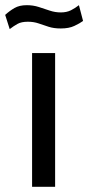

<svg xmlns="http://www.w3.org/2000/svg" viewBox="-31 -722 341 742"><path d="M93 0V-517H182V0ZM6.5 -609.5 -11 -664.5Q6 -680 25 -691Q44 -702 72.5 -702Q97 -702 118.8 -695Q140.5 -688 161.2 -681Q182 -674 204 -674Q226.5 -674 243 -682.2Q259.5 -690.5 274 -702L290 -641Q277 -631.5 256.2 -621.8Q235.5 -612 204 -612Q177 -612 157 -618.5Q137 -625 118.2 -631.5Q99.5 -638 76.5 -638Q52 -638 37 -629.8Q22 -621.5 6.5 -609.5Z"/></svg>

Font: Public Sans Thin
Style: Regular
Weight: 400
Version: Version 2.001